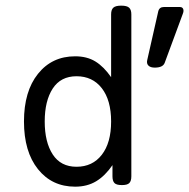

<svg xmlns="http://www.w3.org/2000/svg" viewBox="-20 -666 685 696"><path d="M418.9 -645.5Q398.9 -645.5 390.9 -638.2Q382.8 -630.9 382.8 -613.8V-386.2Q356.4 -424.3 325.9 -443.1Q295.4 -461.9 252.4 -461.9Q168.5 -461.9 117.7 -398.4Q66.9 -335 66.9 -225.6Q66.9 -116.2 117.7 -52.7Q168.5 10.7 252.4 10.7Q295.9 10.7 328.4 -8.8Q360.8 -28.3 387.7 -67.4V-26.9Q387.7 -9.8 395 -2.4Q402.3 4.9 421.4 4.9H422.4Q441.4 4.9 448.7 -2.4Q456.1 -9.8 456.1 -26.9V-613.8Q456.1 -630.9 448 -638.2Q439.9 -645.5 419.9 -645.5ZM257.3 -61.5Q200.2 -61.5 171.1 -106.2Q142.1 -150.9 142.1 -225.6Q142.1 -300.3 171.1 -345Q200.2 -389.6 257.3 -389.6Q315.4 -389.6 349.1 -346.2Q382.8 -302.7 382.8 -225.6Q382.8 -148.4 349.1 -105Q315.4 -61.5 257.3 -61.5ZM574.2 -640.6Q557.6 -640.6 553.7 -625L513.7 -448.2Q510.7 -435.5 518.1 -428.2Q525.4 -420.9 541 -420.9Q570.8 -420.9 577.1 -438.5L642.6 -615.7Q647 -626.5 644 -633.5Q641.1 -640.6 631.8 -640.6Z"/></svg>

Font: Courier Prime Code
Style: Regular
Weight: 400
Designer: Alan Dague-Greene
Foundry: Quote-Unquote Apps
Version: Version 3.18